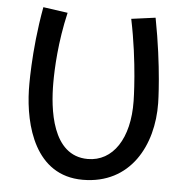

<svg xmlns="http://www.w3.org/2000/svg" viewBox="-52 -754 801 826"><g transform="rotate(5 348.5 -340.5)"><path d="M630 -335C630 -335 628 -487 587 -700L483 -686C522 -499 524 -335 524 -335C527 -172 457 -69 349 -69C193 -69 173 -273 173 -382C173 -445 178 -559 208 -688L102 -703C66 -506 71 -343 71 -343C75 -191 129 22 335 22C541 22 633 -153 630 -335Z"/></g></svg>

Font: McLaren
Style: Regular
Weight: 400
Designer: Astigmatic (AOETI)
Foundry: Astigmatic (AOETI)
Version: Version 1.000